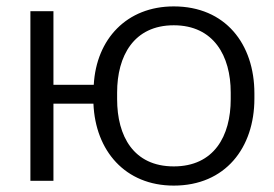

<svg xmlns="http://www.w3.org/2000/svg" viewBox="-20 -565 855 600"><path d="M75 -530V0H147V-241H272C278 -94 371 15 523 15C684 15 775 -103 775 -257V-273C775 -428 684 -545 523 -545C376 -545 281 -443 273 -300H147V-530ZM346 -276C346 -390 398 -486 523 -486C648 -486 701 -390 701 -276V-255C701 -140 649 -45 523 -45C397 -45 346 -140 346 -255Z"/></svg>

Font: Cheyenne Sans Light
Style: Regular
Weight: 300
Designer: The Public Sans project authors (U.S. Web Design System), Libre Franklin designed by Pablo Impallari and Rodrigo Fuenzal
Foundry: The Cheyenne Sans Project Authors
Version: Version 2.007